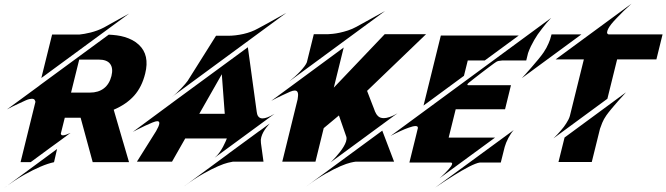

<svg xmlns="http://www.w3.org/2000/svg" viewBox="-78 -911 3744 1079"><path d="M702.1 -659.7Q764.2 -602.1 737.8 -497.1Q719.2 -421.9 675.8 -373.3Q632.3 -324.7 561 -294.4L614.3 -111.3V-111.8L647 0H442.9L375 -249.5H286.1L263.7 -159.7Q264.2 -156.7 266.4 -153.6Q268.6 -150.4 275.9 -150.4Q281.7 -150.4 292 -153.6Q302.2 -156.7 318.8 -164.1Q318.4 -164.1 308.6 -157Q298.8 -149.9 283.2 -138.2Q267.6 -126.5 247.3 -111.8Q227.1 -97.2 206.1 -82Q157.2 -45.9 94.7 0H37.6L121.1 -338.4Q120.6 -342.8 116.9 -349.4Q113.3 -356 100.6 -356Q94.7 -356 86.4 -354Q78.1 -352.1 66.9 -347.2Q44.9 -337.4 25.6 -328.1Q6.3 -318.8 -8.3 -312Q-24.9 -303.7 -39.1 -295.9L144 -430.2V-430.7L533.2 -716.3Q555.2 -715.3 578.1 -712.4Q601.1 -709.5 623 -702.9Q645 -696.3 665.3 -685.8Q685.5 -675.3 702.1 -659.7ZM548.3 -483.9Q559.1 -527.8 541 -551.8Q523.4 -576.2 475.6 -576.2H367.2L321.3 -390.6H427.2Q474.6 -390.6 505.6 -414.3Q536.6 -438 548.3 -483.9ZM647.9 -835 154.3 -472.7 214.8 -716.8H367.7Q380.4 -718.3 396.7 -720.9Q413.1 -723.6 431.4 -728.3Q449.7 -732.9 469 -740Q488.3 -747.1 506.8 -756.8Q526.9 -768.1 547.1 -779.3Q567.4 -790.5 585.9 -800.8Q604.5 -811 620.4 -819.8Q636.2 -828.6 647.9 -835ZM-58.1 147.9 242.7 -73.7 225.6 0.5Q192.4 7.3 148.9 25.9Q109.9 42.5 58.8 70.8Q7.8 99.1 -58.1 147.9Z M1531.2 -838.9 887.2 -365.7Q900.9 -375.5 914.6 -388.4Q928.2 -401.4 940.4 -414.3Q952.6 -427.2 962.2 -438.5Q971.7 -449.7 976.6 -456.5L1135.3 -709H1135.7L1136.2 -710H1203.1Q1245.1 -710 1290.3 -720.2Q1335.4 -730.5 1372.1 -751Q1397.9 -764.6 1424.1 -779.1Q1450.2 -793.5 1471.9 -805.7Q1493.7 -817.9 1509.5 -826.7Q1525.4 -835.4 1531.2 -838.9ZM1364.3 -284.7Q1365.2 -276.9 1367.2 -269.8Q1369.1 -262.7 1373 -257.3Q1377 -252 1382.8 -248.8Q1388.7 -245.6 1397.5 -245.6Q1408.7 -245.6 1425 -251.5Q1441.4 -257.3 1464.8 -271.5L1127.9 -24.4Q1143.1 -36.6 1155 -53.5Q1167 -70.3 1175.5 -86.4Q1184.1 -102.5 1189.5 -115.2Q1194.8 -127.9 1196.8 -132.8H962.9L888.7 -2.4H691.4L799.3 -174.3Q814.9 -201.2 817.1 -215.6Q819.3 -230 805.7 -230Q797.4 -230 778.1 -222.2Q758.8 -214.4 737.3 -204.3Q715.8 -194.3 696.5 -184.3Q677.2 -174.3 668.5 -169.9L907.7 -346.7L1314.9 -645.5L1363.8 -289.1L1364.3 -287.1Q1364.3 -285.2 1364.3 -284.7ZM1042 -271.5H1185.1L1168.5 -493.7ZM1379.4 -174.3 1437.5 -216.8Q1428.7 -207 1419.2 -194.8Q1409.7 -182.6 1402.1 -168.9Q1394.5 -155.3 1390.4 -140.4Q1386.2 -125.5 1388.2 -111.3Q1388.7 -108.9 1388.7 -105L1402.8 -2.4H1230.5Q1224.1 -1.5 1203.1 3.4Q1182.1 8.3 1147.5 23.2Q1112.8 38.1 1064.5 65.2Q1016.1 92.3 955.1 137.2L1202.1 -44.4V-44.9L1379.4 -174.8Z M2085.9 -849.1 1546.9 -453.1Q1562.5 -465.8 1578.9 -480.5Q1595.2 -495.1 1609.1 -510Q1623 -524.9 1633.1 -538.3Q1643.1 -551.8 1646.5 -561L1685.5 -718.8H1765.1Q1774.9 -719.2 1792.5 -720.9Q1810.1 -722.7 1831.5 -727.3Q1853 -731.9 1877.2 -739.7Q1901.4 -747.6 1924.8 -760.3Q1951.2 -774.9 1977.3 -789.3Q2003.4 -803.7 2025.6 -815.9Q2047.9 -828.1 2064 -837.2Q2080.1 -846.2 2085.9 -849.1ZM1594.7 -353.5Q1596.2 -363.3 1596.9 -372.1Q1597.7 -380.9 1596.2 -387.7Q1594.7 -394.5 1590.6 -398.4Q1586.4 -402.3 1578.6 -402.3Q1567.9 -402.3 1552.2 -395.5Q1529.8 -385.7 1510.7 -376.5Q1491.7 -367.2 1477.1 -360.4Q1460.4 -352.1 1446.3 -344.2L1853.5 -644L1797.9 -418.5L2084 -718.8H2316.4L1984.9 -400.4Q1997.1 -368.7 2006.8 -343.3Q2012.7 -328.1 2016.1 -319.3Q2019.5 -310.5 2022.5 -303Q2025.4 -295.4 2027.3 -290.3Q2029.3 -285.2 2029.3 -284.7Q2035.6 -269 2046.9 -258.1Q2058.1 -247.1 2079.1 -247.1Q2092.8 -247.1 2111.8 -253.4Q2130.9 -259.8 2156.2 -274.4Q2155.8 -274.4 2139.4 -262.5Q2123 -250.5 2096.7 -231.2Q2070.3 -211.9 2036.4 -187Q2002.4 -162.1 1967.3 -136.2Q1884.8 -75.7 1779.8 1.5Q1782.7 -1.5 1791.3 -10Q1799.8 -18.6 1810.5 -30.5Q1821.3 -42.5 1832.5 -56.9Q1843.8 -71.3 1852.8 -86.2Q1861.8 -101.1 1866.5 -115.2Q1871.1 -129.4 1868.7 -141.1L1826.7 -262.2L1741.2 -190.9L1694.8 -2.4H1508.3ZM1640.6 138.7 2070.3 -176.8 2136.7 -2.4H1920.4Q1913.6 -2 1892.3 2.9Q1871.1 7.8 1835.9 22.7Q1800.8 37.6 1751.7 65.2Q1702.6 92.8 1640.6 138.7Z M2529.3 -484.9 2302.2 -317.9 2399.4 -711.4H2837.4L2646.5 -571.3H2550.8ZM2367.7 143.1 2809.1 -180.2Q2801.3 -171.9 2793.5 -160.2Q2785.6 -148.4 2778.8 -135.5Q2772 -122.6 2766.6 -109.4Q2761.2 -96.2 2758.3 -85.4L2736.3 2.4H2618.7Q2608.9 3.4 2592.8 9.8Q2576.7 16.1 2557.1 26.1Q2537.6 36.1 2516.1 48.6Q2494.6 61 2473.6 74.2Q2423.8 105 2367.7 143.1ZM2116.7 -147 3019.5 -810.5Q2992.7 -782.7 2968.3 -750.5Q2953.6 -731.9 2943.8 -717.5Q2934.1 -703.1 2924.3 -686.3Q2914.6 -669.4 2905.5 -650.9Q2896.5 -632.3 2889.6 -612.8L2879.4 -571.3H2745.1Q2743.2 -570.8 2742.2 -570.8H2741.7Q2734.9 -570.8 2723.9 -568.6Q2712.9 -566.4 2698.2 -554.7Q2687.5 -546.9 2667.2 -531.7Q2647 -516.6 2625.7 -500.2Q2604.5 -483.9 2586.7 -470Q2568.8 -456.1 2562.5 -450.7Q2559.6 -448.7 2556.4 -446Q2553.2 -443.4 2551 -440.7Q2548.8 -438 2548.6 -435.5Q2548.3 -433.1 2551.8 -432.1H2793.5L2760.3 -296.9H2482.9L2443.4 -137.7H2704.1L2392.1 90.8Q2396 87.4 2404.5 79.6Q2413.1 71.8 2422.6 62.3Q2432.1 52.7 2441.4 42.5Q2450.7 32.2 2456.5 23.7Q2462.4 15.1 2462.9 9.3Q2463.4 3.4 2456.1 2.4H2222.7Q2235.8 -50.8 2246.1 -92.3Q2252.4 -117.7 2256.1 -132.6Q2259.8 -147.5 2262.7 -159.7Q2265.6 -171.9 2267.6 -180.2Q2269.5 -188.5 2270 -189Q2271.5 -196.3 2268.1 -199.5Q2264.6 -202.6 2257.3 -202.6Q2250 -202.6 2240.5 -200.2Q2231 -197.8 2219.7 -193.8Q2208.5 -189.9 2196.5 -185.1Q2184.6 -180.2 2172.9 -174.8Q2146 -162.6 2116.7 -147Z M3094.7 -138.2 3439.9 -392.1Q3417 -366.7 3395.5 -342.8Q3383.3 -328.6 3375 -319.1Q3366.7 -309.6 3358.4 -299.6Q3350.1 -289.6 3342.5 -280Q3335 -270.5 3329.6 -262.7Q3314.9 -241.7 3306.4 -220.9Q3297.9 -200.2 3293.9 -187.5L3247.6 -0.5H3060.5ZM3189.5 -717.8 2854.5 -471.7Q2858.9 -476.1 2874.3 -493.2Q2889.6 -510.3 2908.7 -532.2Q2927.7 -554.2 2946.8 -577.1Q2965.8 -600.1 2977.1 -616.7Q2985.8 -629.4 2992.7 -642.3Q2999.5 -655.3 3004.6 -667Q3009.8 -678.7 3013.2 -688.7Q3016.6 -698.7 3018.1 -705.6L3021.5 -717.8ZM3341.8 -717.8H3645.5L3610.8 -577.1H3390.1L3335.4 -356L3032.2 -133.3Q3054.2 -154.3 3072.8 -176.3Q3084 -189 3090.8 -198.2Q3097.7 -207.5 3104.2 -217.8Q3110.8 -228 3116.2 -238.5Q3121.6 -249 3124.5 -259.3L3203.1 -577.1H3044.4L3471.2 -890.6Q3422.4 -846.7 3388.7 -810.5Q3368.2 -789.1 3357.7 -775.9Q3347.2 -762.7 3340.8 -750.7Q3334.5 -738.8 3333.7 -729.7Q3333 -720.7 3341.8 -717.8Z"/></svg>

Font: Facon
Style: Bold Italic
Weight: 700
Italic angle: -12°
Designer: Google
Version: Version 2.001150; 2014